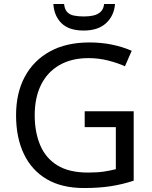

<svg xmlns="http://www.w3.org/2000/svg" viewBox="-20 -938 768 968"><path d="M407 -377H654V-27Q596 -8 537 1Q478 10 403 10Q292 10 216 -34.5Q140 -79 100.5 -161.5Q61 -244 61 -357Q61 -469 105 -551Q149 -633 231.5 -678.5Q314 -724 431 -724Q491 -724 544.5 -713Q598 -702 644 -682L610 -604Q572 -621 524.5 -633Q477 -645 426 -645Q341 -645 280 -610Q219 -575 187 -510.5Q155 -446 155 -357Q155 -272 182.5 -206.5Q210 -141 269 -104.5Q328 -68 424 -68Q471 -68 504 -73Q537 -78 564 -85V-297H407ZM560 -918Q555 -858 514.5 -821Q474 -784 402 -784Q328 -784 290.5 -820.5Q253 -857 249 -918H303Q306 -891 318.5 -877.5Q331 -864 352.5 -859.5Q374 -855 404 -855Q430 -855 451.5 -860Q473 -865 487.5 -878.5Q502 -892 505 -918Z"/></svg>

Font: Noto Naskh Arabic
Style: Regular
Weight: 400
Designer: Monotype Design Team, David Williams, Mohamad Dakak and Nizar Qandah
Foundry: Monotype Imaging Inc.
Version: Version 2.013